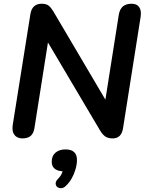

<svg xmlns="http://www.w3.org/2000/svg" viewBox="-20 -733 787 1028"><path d="M100 8Q72 8 57.5 -10.5Q43 -29 48 -63L143 -659Q148 -687 163.5 -700Q179 -713 202 -713Q227 -713 239.5 -703.5Q252 -694 265 -673L564 -166H539L616 -654Q621 -684 638 -698.5Q655 -713 685 -713Q713 -713 725.5 -694.5Q738 -676 733 -643L639 -48Q635 -20 621 -6Q607 8 584 8Q559 8 544 -2Q529 -12 516 -34L217 -539H242L165 -51Q161 -21 145.5 -6.5Q130 8 100 8ZM333 262Q321 274 308 274.5Q295 275 286.5 268Q278 261 278 249Q278 237 291 224Q305 210 311.5 194.5Q318 179 320 163L321 184Q290 184 273.5 171Q257 158 257 133Q257 101 277.5 84Q298 67 331 67Q361 67 376.5 81Q392 95 392 123Q392 147 384.5 173Q377 199 364 222Q351 245 333 262Z"/></svg>

Font: Nunito ExtraLight
Style: Bold Italic
Weight: 700
Italic angle: -9°
Version: Version 3.602